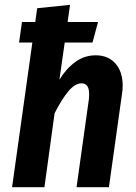

<svg xmlns="http://www.w3.org/2000/svg" viewBox="-20 -775 563 795"><path d="M488 -420Q488 -403 485 -385L431 0H297L348 -364Q349 -372 349 -386Q349 -430 318 -430Q291 -430 263.5 -397.5Q236 -365 206 -306L164 0H30L114 -599H59L71 -684H126L134 -741L270 -755L260 -684H386L363 -599H248L226 -445Q254 -491 292 -518.5Q330 -546 376 -546Q428 -546 458 -512Q488 -478 488 -420Z"/></svg>

Font: Fira Sans Condensed SemiBold
Style: Italic
Weight: 600
Width: 3
Italic angle: -8°
Designer: bBox Type GmbH & Carrois Corporate GbR & Edenspiekermann AG
Foundry: bBox Type GmbH & Carrois Corporate GbR & Edenspiekermann AG
Version: Version 4.301